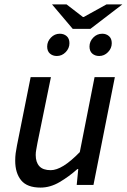

<svg xmlns="http://www.w3.org/2000/svg" viewBox="-20 -839 575 871"><path d="M164 12Q103 12 76 -21Q49 -54 49 -110Q49 -128 51 -143.5Q53 -159 57 -179L119 -489H211L150 -191Q147 -173 144.5 -160.5Q142 -148 142 -136Q142 -103 158.5 -85Q175 -67 210 -67Q236 -67 268.5 -87Q301 -107 342 -149L409 -489H501L404 0H328L335 -72H331Q293 -38 250.5 -13Q208 12 164 12ZM238 -585Q219 -585 206.5 -596Q194 -607 194 -628Q194 -651 211 -668.5Q228 -686 251 -686Q270 -686 282.5 -675Q295 -664 295 -643Q295 -620 278 -602.5Q261 -585 238 -585ZM430 -585Q411 -585 398.5 -596Q386 -607 386 -628Q386 -651 403 -668.5Q420 -686 444 -686Q462 -686 474.5 -675Q487 -664 487 -643Q487 -620 470 -602.5Q453 -585 430 -585ZM310 -708 216 -819H282L356 -762H360L463 -819H535L390 -708Z"/></svg>

Font: Source Sans 3 Medium
Style: Italic
Weight: 500
Italic angle: -11°
Designer: Paul D. Hunt
Foundry: Adobe
Version: Version 3.052;hotconv 1.1.0;makeotfexe 2.6.0